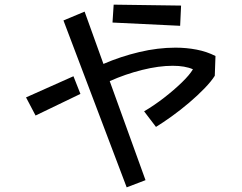

<svg xmlns="http://www.w3.org/2000/svg" viewBox="-20 -763 1040 826"><path d="M469 -743 759 -739 755 -652 464 -666ZM253 -675 344 -713 425 -488Q499 -520 579 -539Q659 -558 735 -558Q782 -558 826 -549.5Q870 -541 907 -522L904 -437Q889 -413 859.5 -382.5Q830 -352 793.5 -321Q757 -290 719.5 -263Q682 -236 651 -217L600 -284Q644 -310 686.5 -343Q729 -376 762.5 -408.5Q796 -441 810 -465Q776 -480 723 -480Q663 -480 591 -462Q519 -444 452 -414L606 12L525 43ZM92 -344 296 -435 326 -359 133 -266Z"/></svg>

Font: Moralerspace Krypton JPDOC
Style: Regular
Weight: 400
Version: v0.0.6; ttfautohint (v1.8.4.7-5d5b-dirty) -l 6 -r 45 -G 200 